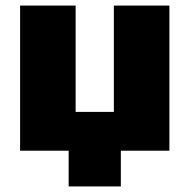

<svg xmlns="http://www.w3.org/2000/svg" viewBox="-20 -540 679 688"><path d="M52 -520V0H226V128H413V0H587V-520H388V-139H251V-520Z"/></svg>

Font: Fixel Display Black
Style: Regular
Weight: 900
Designer: AlfaBravo + MacPaw
Foundry: Kyrylo Tkachov, Marchela Mozhyna, Serhii Makarenko, Maria Weinstein, Zakhar Kryvoshyya
Version: Version 1.211